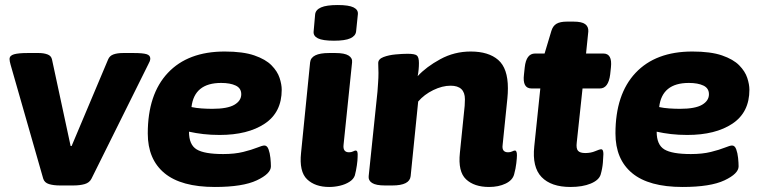

<svg xmlns="http://www.w3.org/2000/svg" viewBox="-20 -736 3037 764"><path d="M219 2Q193 2 175 -3.5Q157 -9 152 -25L22 -479Q18 -493 18 -501Q18 -515 36 -520Q54 -525 89 -525H135Q154 -525 169 -519.5Q184 -514 187 -499L261 -155H265L410 -499Q416 -514 431.5 -519.5Q447 -525 469 -525H513Q548 -525 563 -520.5Q578 -516 578 -503Q578 -498 576 -492.5Q574 -487 570 -480L344 -25Q336 -9 317 -3.5Q298 2 271 2Z M835 8Q701 8 634.5 -47Q568 -102 568 -205Q568 -361 648 -446Q728 -531 874 -531Q947 -531 992 -515.5Q1037 -500 1060.5 -476Q1084 -452 1092.5 -426Q1101 -400 1101 -379Q1101 -289 1033.5 -244Q966 -199 854 -199Q819 -199 789 -202.5Q759 -206 732 -212Q732 -160 762.5 -141.5Q793 -123 868 -123Q914 -123 948 -131.5Q982 -140 1003 -148.5Q1024 -157 1032 -157Q1043 -157 1048.5 -142Q1054 -127 1056 -107.5Q1058 -88 1058 -74Q1058 -45 1002 -18.5Q946 8 835 8ZM825 -303Q885 -303 912.5 -319Q940 -335 940 -361Q940 -385 918 -395.5Q896 -406 860 -406Q753 -406 742 -310Q760 -306 782.5 -304.5Q805 -303 825 -303Z M1290 8Q1234 8 1202 -22.5Q1170 -53 1178 -128L1214 -488Q1218 -525 1289 -525H1315Q1351 -525 1367 -515Q1383 -505 1381 -488L1347 -159Q1344 -130 1369 -130Q1378 -130 1385 -133.5Q1392 -137 1395 -137Q1400 -137 1402 -131.5Q1404 -126 1403 -111Q1403 -99 1400 -78Q1397 -57 1392 -38Q1387 -23 1370.5 -12.5Q1354 -2 1332.5 3Q1311 8 1290 8ZM1309 -574Q1264 -574 1245 -583.5Q1226 -593 1228 -611L1234 -679Q1236 -697 1257.5 -706.5Q1279 -716 1324 -716Q1368 -716 1387 -706.5Q1406 -697 1404 -679L1397 -611Q1395 -593 1374 -583.5Q1353 -574 1309 -574Z M1926 8Q1867 8 1834.5 -22.5Q1802 -53 1810 -128L1829 -315Q1830 -327 1830 -341Q1830 -395 1773 -395Q1740 -395 1704 -377.5Q1668 -360 1644 -332L1614 -35Q1610 2 1541 2H1512Q1476 2 1460.5 -8Q1445 -18 1447 -35L1482 -371Q1483 -387 1484.5 -406.5Q1486 -426 1486 -446Q1486 -455 1485.5 -464.5Q1485 -474 1485 -485Q1485 -501 1506 -509Q1527 -517 1554.5 -519.5Q1582 -522 1602 -522Q1631 -522 1639 -515Q1647 -508 1647 -485Q1647 -459 1642 -433Q1676 -470 1732 -500.5Q1788 -531 1853 -531Q1924 -531 1962.5 -497.5Q2001 -464 2001 -385Q2001 -375 2000.5 -365Q2000 -355 1999 -345L1980 -159Q1976 -130 2002 -130Q2011 -130 2018 -133.5Q2025 -137 2029 -137Q2037 -137 2037 -118Q2037 -108 2034.5 -86.5Q2032 -65 2026 -43Q2020 -19 1992 -5.5Q1964 8 1926 8Z M2250 8Q2173 8 2135 -31.5Q2097 -71 2106 -154L2130 -384H2095Q2058 -384 2065 -440L2068 -468Q2074 -523 2109 -523H2147L2174 -613Q2180 -633 2194.5 -641.5Q2209 -650 2236 -650H2262Q2295 -650 2308.5 -640Q2322 -630 2321 -611L2312 -523H2381Q2417 -523 2411 -468L2408 -440Q2401 -384 2367 -384H2298L2275 -169Q2272 -145 2280 -136Q2288 -127 2309 -127Q2331 -127 2348.5 -134.5Q2366 -142 2372 -142Q2381 -142 2381 -123Q2381 -113 2379 -89Q2377 -65 2370 -41Q2363 -19 2330.5 -5.5Q2298 8 2250 8Z M2696 8Q2562 8 2495.5 -47Q2429 -102 2429 -205Q2429 -361 2509 -446Q2589 -531 2735 -531Q2808 -531 2853 -515.5Q2898 -500 2921.5 -476Q2945 -452 2953.5 -426Q2962 -400 2962 -379Q2962 -289 2894.5 -244Q2827 -199 2715 -199Q2680 -199 2650 -202.5Q2620 -206 2593 -212Q2593 -160 2623.5 -141.5Q2654 -123 2729 -123Q2775 -123 2809 -131.5Q2843 -140 2864 -148.5Q2885 -157 2893 -157Q2904 -157 2909.5 -142Q2915 -127 2917 -107.5Q2919 -88 2919 -74Q2919 -45 2863 -18.5Q2807 8 2696 8ZM2686 -303Q2746 -303 2773.5 -319Q2801 -335 2801 -361Q2801 -385 2779 -395.5Q2757 -406 2721 -406Q2614 -406 2603 -310Q2621 -306 2643.5 -304.5Q2666 -303 2686 -303Z"/></svg>

Font: Asap Semi Expanded Semi Expanded ExtraBold
Style: Italic
Weight: 800
Width: 6
Italic angle: -6°
Designer: Pablo Cosgaya
Foundry: Omnibus-Type
Version: Version 3.001; ttfautohint (v1.8.4.7-5d5b)